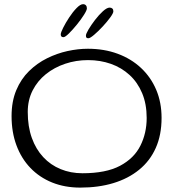

<svg xmlns="http://www.w3.org/2000/svg" viewBox="-20 -824 814 896"><path d="M354.5 51.5Q282.5 51.5 223.5 27.8Q164.5 4 122 -40.2Q79.5 -84.5 56.8 -145.8Q34 -207 34 -282Q34 -351 56 -403.2Q78 -455.5 115.5 -492.2Q153 -529 199.5 -552Q246 -575 295.2 -585.8Q344.5 -596.5 390 -596.5Q466 -596.5 529 -573.2Q592 -550 638 -507Q684 -464 709 -405Q734 -346 734 -274Q734 -194.5 707 -133.8Q680 -73 629.2 -31.8Q578.5 9.5 509 30.5Q439.5 51.5 354.5 51.5ZM364.5 -15.5Q474.5 -15.5 540 -50.2Q605.5 -85 635 -143.8Q664.5 -202.5 664.5 -273.5Q664.5 -339 643.2 -389.5Q622 -440 584.5 -474.2Q547 -508.5 497.5 -526Q448 -543.5 391 -543.5Q335 -543.5 284.2 -526.5Q233.5 -509.5 194.2 -478Q155 -446.5 132.2 -401.8Q109.5 -357 109.5 -301.5Q109.5 -233.5 128.5 -180.5Q147.5 -127.5 181.8 -90.8Q216 -54 262.8 -34.8Q309.5 -15.5 364.5 -15.5ZM276 -650.5Q270 -650.5 266.8 -653.5Q263.5 -656.5 263.5 -663.5Q263.5 -672 274.8 -694.5Q286 -717 302.8 -742.5Q319.5 -768 337.2 -786.2Q355 -804.5 367.5 -804.5Q376 -804.5 380.8 -799.2Q385.5 -794 385.5 -785Q385.5 -776.5 372 -755Q358.5 -733.5 339 -709.5Q319.5 -685.5 301.8 -668Q284 -650.5 276 -650.5ZM392.5 -645.5Q386.5 -645.5 383.8 -648Q381 -650.5 381 -658Q381 -666 393.2 -686.8Q405.5 -707.5 423.5 -731Q441.5 -754.5 460.2 -771.5Q479 -788.5 491.5 -788.5Q499.5 -788.5 504.2 -784.2Q509 -780 509 -771Q509 -762.5 494.2 -742.2Q479.5 -722 458.8 -699.8Q438 -677.5 419.2 -661.5Q400.5 -645.5 392.5 -645.5Z"/></svg>

Font: Gluten ExtraLight
Style: Regular
Weight: 250
Designer: Tyler Finck
Foundry: Etcetera Type Company
Version: Version 1.300